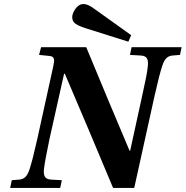

<svg xmlns="http://www.w3.org/2000/svg" viewBox="-20 -924 913 944"><path d="M335 -840C335 -811 355 -800 408 -783L611 -719L625 -751L453 -874C422 -897 407 -904 389 -904C357 -904 335 -860 335 -840ZM30 0H276L284 -38L230 -41C202 -43 193 -58 196 -91C200 -126 208 -165 223 -239L295 -561H299C379 -374 458 -187 536 0H640L740 -453C757 -528 767 -567 778 -601C789 -635 804 -649 828 -651L865 -654L873 -692H627L619 -654L673 -651C702 -649 710 -634 707 -601C704 -566 695 -527 679 -453L620 -183H617C545 -353 474 -522 404 -692H182L172 -654L222 -649C250 -647 249 -630 241 -594L163 -239C146 -164 136 -125 125 -91C114 -57 99 -43 75 -41L38 -38Z"/></svg>

Font: Heuristica
Style: Bold Italic
Weight: 700
Italic angle: -13°
Version: Version 1.0.1